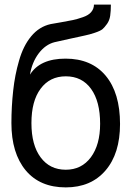

<svg xmlns="http://www.w3.org/2000/svg" viewBox="-20 -795 574 838"><path d="M267.1 -461.9Q197.3 -461.9 157.2 -407.7Q117.2 -354 117.2 -257.8Q117.2 -162.1 157.2 -108.4Q197.3 -54.2 267.1 -54.2Q335.9 -54.2 376.5 -108.4Q417 -163.1 417 -254.9Q417 -352.5 377.4 -407.2Q337.9 -461.9 267.1 -461.9ZM110.8 -469.2Q154.3 -539.1 266.1 -539.1Q378.9 -539.1 441.4 -464.4Q503.9 -389.2 503.9 -253.9Q503.9 -124.5 440.4 -50.8Q377 22.9 267.1 22.9Q154.3 22.9 92.3 -51.3Q29.8 -126.5 29.8 -257.8Q29.8 -329.6 37.6 -399.9Q44.9 -467.8 63 -529.8Q81.5 -595.2 116.2 -636.7Q150.9 -678.7 201.2 -689.9Q210 -691.9 246.6 -697.8Q272.5 -702.1 298.3 -707.5Q316.9 -711.4 342.3 -720.2Q366.2 -728.5 377.9 -742.2Q390.1 -756.8 390.1 -774.9H463.9Q463.9 -746.1 460.9 -726.1Q458 -706.1 447.3 -690.9Q436 -675.3 427.7 -668Q418.5 -660.2 393.6 -651.9Q370.1 -644 350.6 -640.1Q345.2 -639.2 325.2 -634.5Q305.2 -629.9 290.5 -627Q246.6 -617.7 217.8 -610.8Q178.2 -600.6 148.9 -562Q119.6 -522.9 110.8 -469.2Z"/></svg>

Font: Miedinger*
Style: Book
Weight: 400
Version: Version 001.000